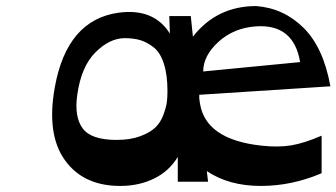

<svg xmlns="http://www.w3.org/2000/svg" viewBox="-20 -600 1111 634"><path d="M844 -119Q899 -113 941.5 -120Q984 -127 1042 -152V-28Q944 14 841 14Q736 14 663 -35L667 0H567V-82Q539 -35 489 -10.5Q439 14 377 14Q255 14 194 -71.5Q133 -157 161 -312Q201 -534 371 -558Q488 -574 541 -489L539 -547H610L617 -479Q696 -580 826 -580Q917 -573 982.5 -508Q1048 -443 1071 -315L638 -287V-275L640 -260Q658 -139 844 -119ZM826 -513Q752 -508 701.5 -462Q651 -416 651 -364L971 -395Q950 -521 826 -513ZM365 -138Q411 -138 444 -150.5Q477 -163 494 -180Q511 -197 520 -222Q529 -247 531 -263Q533 -279 533 -299Q533 -353 521 -390Q509 -427 487 -444Q465 -461 443 -467.5Q421 -474 392 -474Q342 -474 295 -427Q248 -380 235 -286Q225 -214 253 -176Q281 -138 365 -138Z"/></svg>

Font: OpenDyslexic
Style: Regular
Weight: 400
Designer: Abbie Gonzalez
Version: Version 0.920;hotconv 1.0.109;makeotfexe 2.5.65596